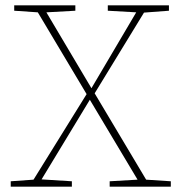

<svg xmlns="http://www.w3.org/2000/svg" viewBox="-20 -696 677 716"><path d="M33 -656V-676H261V-656L153 -650L321 -367L488 -650L382 -656V-676H610V-656L517 -649L333 -348L525 -26L617 -20V0H389V-20L493 -26L315 -324L135 -27L248 -20V0H20V-20L105 -26L303 -345L121 -650Z"/></svg>

Font: Source Serif 4 ExtraLight
Style: Regular
Weight: 200
Designer: Frank Grießhammer
Foundry: Adobe
Version: Version 4.005;hotconv 1.1.0;makeotfexe 2.6.0